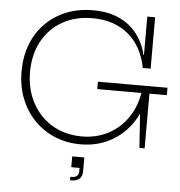

<svg xmlns="http://www.w3.org/2000/svg" viewBox="-63 -820 1029 1098"><g transform="rotate(5 452.0 -271.0)"><path d="M421.5 9Q341 9 273 -19.5Q205 -48 155 -99.8Q105 -151.5 77.2 -222.2Q49.5 -293 49.5 -378Q49.5 -462.5 76.5 -532.5Q103.5 -602.5 153.5 -653.5Q203.5 -704.5 273 -732.8Q342.5 -761 427.5 -761Q513.5 -761 576.8 -732Q640 -703 680 -651.2Q720 -599.5 736 -530.5H751.5L738.5 -457Q714 -582 632.5 -648.8Q551 -715.5 428 -715.5Q328.5 -715.5 254.2 -672.8Q180 -630 139 -554Q98 -478 98 -378Q98 -302.5 122.2 -240Q146.5 -177.5 190 -131.8Q233.5 -86 293.2 -61.2Q353 -36.5 424 -36.5Q508 -36.5 575.8 -72Q643.5 -107.5 687.5 -171.8Q731.5 -236 744.5 -323L779.5 -313.5Q765.5 -216.5 716.5 -144.2Q667.5 -72 591.5 -31.5Q515.5 9 421.5 9ZM759 0 743 -237V-353.5H789V0ZM489.5 -314V-356.5H889V-314ZM738.5 -457V-752H783.5V-457ZM380.5 82H450V123L430.5 144H380.5ZM428 86H450V161Q450 189.5 434.2 204.2Q418.5 219 389.5 219H380V199H389.5Q408.5 199 418.2 189.8Q428 180.5 428 161.5Z"/></g></svg>

Font: Hepta Slab ExtraLight Light
Style: Regular
Weight: 300
Version: Version 1.100